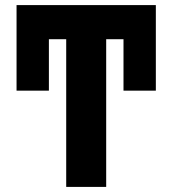

<svg xmlns="http://www.w3.org/2000/svg" viewBox="-20 -734 677 754"><path d="M240 0V-580H172V-378H45V-714H592V-378H465V-580H397V0Z"/></svg>

Font: Noto Sans Condensed ExtraBold
Style: Regular
Weight: 800
Width: 3
Designer: Monotype Design Team
Foundry: Monotype Imaging Inc.
Version: Version 2.013; ttfautohint (v1.8.4.7-5d5b)